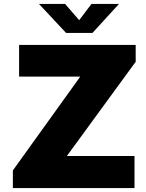

<svg xmlns="http://www.w3.org/2000/svg" viewBox="-20 -950 740 970"><path d="M45 0V-89L385.5 -563H76.5V-723H665.5V-638L318 -162H659.5V0ZM314 -783.5 177 -930H309L380 -848L442 -930H581L447 -783.5Z"/></svg>

Font: Public Sans Black
Style: Regular
Weight: 900
Designer: The Public Sans Project Authors: Dan O. Williams and USWDS (Libre Franklin designed by Pablo Impallari and Rodrigo Fuenz
Version: Version 1.007